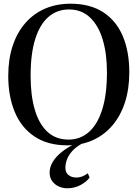

<svg xmlns="http://www.w3.org/2000/svg" viewBox="-20 -772 742 1035"><path d="M344 11.5Q237.5 11.5 166.2 -36Q95 -83.5 59.8 -168Q24.5 -252.5 24.5 -362.5Q24.5 -453.5 48.5 -525.5Q72.5 -597.5 117 -648.2Q161.5 -699 223.2 -725.5Q285 -752 360 -752Q466 -752 536.5 -706Q607 -660 642 -577Q677 -494 677 -382.5Q677 -291.5 653.2 -219Q629.5 -146.5 585.2 -95Q541 -43.5 480 -16.2Q419 11 344 11.5ZM349.5 -19.5Q412.5 -19.5 459 -60.2Q505.5 -101 531 -181.5Q556.5 -262 556.5 -382.5Q556.5 -482.5 533.5 -558.8Q510.5 -635 465 -678Q419.5 -721 352 -721Q288.5 -721 242 -681.5Q195.5 -642 170.2 -562.5Q145 -483 145 -362.5Q145 -257 167.8 -180Q190.5 -103 236 -61.2Q281.5 -19.5 349.5 -19.5ZM342 243Q320 243 298.2 233.8Q276.5 224.5 262 205.5Q247.5 186.5 247.5 157.5Q247.5 128 265.2 99.2Q283 70.5 315.8 44.8Q348.5 19 393 -1L407.5 -5L427.5 -1Q391 18.5 370.2 41.5Q349.5 64.5 341 87.8Q332.5 111 332.5 132.5Q332.5 159 349.8 172Q367 185 390.5 185Q409 185 424.8 178.5Q440.5 172 453.5 162L463 185Q447.5 207 415 225Q382.5 243 342 243Z"/></svg>

Font: Merriweather 120pt
Style: Regular
Weight: 400
Version: Version 2.100